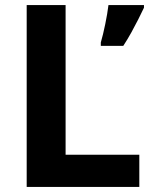

<svg xmlns="http://www.w3.org/2000/svg" viewBox="-20 -734 599 754"><path d="M84.8 0V-714H237.6V-126.4H527.1V0ZM545.4 -703.8Q535.3 -682.1 522.8 -657.6Q510.4 -633 496 -606.9Q481.7 -580.9 464.2 -554H375.9V-567.2Q380.3 -581.8 384.7 -600.5Q389.1 -619.2 393.3 -639.1Q397.5 -659 400.7 -678.5Q403.9 -698 405.9 -714H545.4Z"/></svg>

Font: Noto Sans Khmer
Style: Regular
Weight: 400
Designer: Danh Hong and the Monotype Design Team
Foundry: Monotype Imaging Inc.
Version: Version 2.003